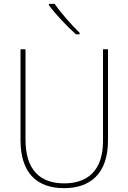

<svg xmlns="http://www.w3.org/2000/svg" viewBox="-20 -971 669 1001"><path d="M265 -951H235V-944C269 -897 329 -834 376 -792H395V-800C352 -842 297 -904 265 -951ZM543 -239V-714H517V-236C517 -81 436 -15 315 -15C187 -15 113 -87 113 -243V-714H87V-240C87 -73 169 10 314 10C447 10 543 -62 543 -239Z"/></svg>

Font: Noto Sans Gujarati UI SemiCondensed Thin
Style: Regular
Weight: 100
Width: 4
Designer: Jelle Bosma - Monotype Design Team, Universal Thirst
Foundry: Monotype Imaging Inc.
Version: Version 2.106